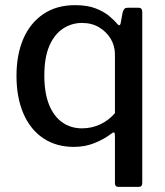

<svg xmlns="http://www.w3.org/2000/svg" viewBox="-20 -560 642 745"><path d="M515 -530Q525 -530 528.5 -526Q532 -522 532 -512V150Q532 165 519 165H438Q426 165 426 150V-32Q426 -44 423 -46Q420 -48 410 -40Q384 -20 347 -5Q310 10 267 10Q198 10 148 -23.5Q98 -57 71 -119Q44 -181 44 -266Q44 -349 71 -410.5Q98 -472 149 -506Q200 -540 271 -540Q319 -540 351 -527.5Q383 -515 403.5 -498Q424 -481 436 -466Q445 -457 448 -469L456 -512Q459 -522 463 -526Q467 -530 476 -530ZM426 -349Q426 -382 409.5 -409.5Q393 -437 364.5 -454Q336 -471 298 -471Q258 -471 224.5 -449Q191 -427 171.5 -382Q152 -337 152 -267Q152 -199 170.5 -153.5Q189 -108 222 -85Q255 -62 298 -62Q336 -62 369 -77.5Q402 -93 426 -121Z"/></svg>

Font: Libre Franklin Thin Medium
Style: Regular
Weight: 500
Version: Version 3.000